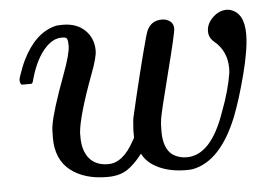

<svg xmlns="http://www.w3.org/2000/svg" viewBox="-40 -495 796 558"><g transform="rotate(-5 358.0 -216.0)"><path d="M449 -431Q463 -431 473 -423.5Q483 -416 483 -402Q483 -389 453.5 -274Q424 -159 422 -142Q420 -131 420 -107Q420 -57 446 -38Q464 -26 487 -26Q558 -26 600 -148Q623 -208 631 -258Q632 -263 632 -273Q632 -323 596 -353Q580 -366 580 -385Q580 -407 598.5 -425Q617 -443 640 -443Q642 -443 644 -442.5Q646 -442 648 -442Q690 -431 690 -368Q690 -324 671 -251Q652 -178 633 -130Q583 -6 501 10Q495 11 482 11Q437 11 403 -4.5Q369 -20 355 -48Q333 -19 310.5 -4Q288 11 252 11Q185 11 144.5 -21Q104 -53 104 -116Q104 -143 106 -152Q112 -192 151 -297Q173 -356 173 -379Q173 -393 170.5 -398.5Q168 -404 159 -404H154Q131 -404 110 -383Q78 -351 61 -287Q61 -286 60 -283.5Q59 -281 58.5 -280.5Q58 -280 57 -279Q56 -278 53.5 -278Q51 -278 49 -278Q47 -278 41 -278H27Q19 -286 24 -301Q34 -331 43 -349Q80 -424 138 -439Q144 -441 161 -441Q202 -441 226 -417.5Q250 -394 250 -358Q250 -338 232 -291Q188 -173 184 -124V-111Q184 -71 203 -48.5Q222 -26 258 -26Q301 -26 334 -87L339 -96V-119Q341 -148 342 -153Q342 -154 356 -213Q370 -272 386 -334.5Q402 -397 406 -404Q419 -431 449 -431Z"/></g></svg>

Font: KaTeX_Math
Style: Italic
Weight: 400
Version: Version 3699957226